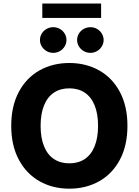

<svg xmlns="http://www.w3.org/2000/svg" viewBox="-20 -1081 802 1110"><path d="M380.9 9.8Q284.7 9.8 208.5 -33.2Q132.3 -76.2 88.6 -158.2Q44.9 -240.2 44.9 -353.5Q44.9 -467.3 88.6 -549.3Q132.3 -631.3 208.5 -674.1Q284.7 -716.8 380.9 -716.8Q476.6 -716.8 553 -674.1Q629.4 -631.3 673.1 -549.3Q716.8 -467.3 716.8 -353.5Q716.8 -239.7 673.1 -157.7Q629.4 -75.7 553 -33Q476.6 9.8 380.9 9.8ZM380.9 -570.3Q329.1 -570.3 291.7 -545.4Q254.4 -520.5 234.6 -471.7Q214.8 -422.9 214.8 -353.5Q214.8 -284.2 234.6 -235.4Q254.4 -186.5 291.7 -161.6Q329.1 -136.7 380.9 -136.7Q432.6 -136.7 470 -161.6Q507.3 -186.5 527.1 -235.4Q546.9 -284.2 546.9 -353.5Q546.9 -422.9 527.1 -471.7Q507.3 -520.5 470 -545.4Q432.6 -570.3 380.9 -570.3ZM210.9 -849.6Q210.9 -869.6 221.2 -886.7Q231.4 -903.8 249.3 -913.8Q267.1 -923.8 288.1 -923.8Q308.6 -923.8 326.2 -913.8Q343.8 -903.8 354 -886.7Q364.3 -869.6 364.3 -849.6Q364.3 -830.1 354 -813Q343.8 -795.9 326.2 -785.6Q308.6 -775.4 288.1 -775.4Q267.1 -775.4 249.3 -785.6Q231.4 -795.9 221.2 -813Q210.9 -830.1 210.9 -849.6ZM425.8 -849.6Q425.8 -869.6 436 -886.7Q446.3 -903.8 464.1 -913.8Q481.9 -923.8 502.9 -923.8Q523.4 -923.8 541 -913.8Q558.6 -903.8 568.8 -886.7Q579.1 -869.6 579.1 -849.6Q579.1 -830.1 568.8 -813Q558.6 -795.9 541 -785.6Q523.4 -775.4 502.9 -775.4Q481.9 -775.4 464.1 -785.6Q446.3 -795.9 436 -813Q425.8 -830.1 425.8 -849.6ZM564.5 -977.5H224.6V-1060.5H564.5Z"/></svg>

Font: Pretendard JP ExtraBold
Style: Regular
Weight: 800
Designer: Base glyphs from Inter by Rasmus Andersson; Hangeul glyphs from Noto Sans CJK(Source Han Sans) by Jang Soo-young and Kan
Foundry: Kil Hyung-jin
Version: Version 1.309